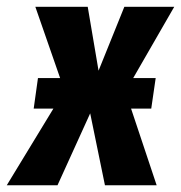

<svg xmlns="http://www.w3.org/2000/svg" viewBox="-68 -551 538 571"><path d="M381.8 -228H321.8L397.9 0H244.1L200.2 -213.9L103 0H-47.9L90.8 -228H32.2L44.9 -318.8H110.8L37.1 -530.8H192.9L225.1 -340.8L301.8 -530.8H450.2L328.1 -318.8H395Z"/></svg>

Font: Fira Sans Compressed
Style: Bold Italic
Weight: 700
Width: 3
Italic angle: -8°
Designer: Carrois Corporate & Edenspiekermann AG
Foundry: Carrois Corporate GbR & Edenspiekermann AG
Version: Version 4.203;PS 004.203;hotconv 1.0.88;makeotf.lib2.5.64775